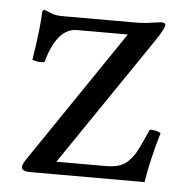

<svg xmlns="http://www.w3.org/2000/svg" viewBox="-40 -481 504 521"><g transform="rotate(5 212.0 -221.0)"><path d="M61 -441.9Q64.9 -440.9 77.9 -435.1Q90.8 -429.2 109.9 -429.2H313Q325.7 -429.2 341.1 -430.9Q356.4 -432.6 366.9 -434.3Q377.4 -436 378.9 -436Q391.1 -436 391.1 -429.2Q391.1 -420.4 369.1 -387.2L128.9 -34.2H262.2Q283.7 -34.2 298.6 -38.6Q313.5 -43 324.7 -54.4Q335.9 -65.9 343.3 -78.1Q350.1 -90.3 360.8 -113.8L374 -143.1Q392.6 -143.1 403.8 -136.2Q381.8 -61.5 372.1 0H60.1Q37.1 0 37.1 -12.2Q37.1 -18.6 45.9 -32.2L292 -395H153.8Q99.1 -395 73.2 -300.8Q55.7 -297.4 40 -304.2Q54.2 -393.1 55.2 -436Q55.2 -438 57.1 -439.9Q59.1 -441.9 61 -441.9Z"/></g></svg>

Font: Linux Libertine G
Style: Regular
Weight: 400
Designer: Philipp H. Poll
Foundry: Philipp H. Poll
Version: Version 4.7.5